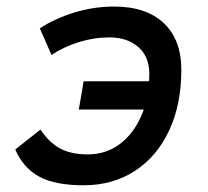

<svg xmlns="http://www.w3.org/2000/svg" viewBox="-20 -547 626 577"><path d="M230.5 9.8Q146.5 9.8 98.4 -15.9Q50.3 -41.5 25.9 -97.7L101.6 -157.7Q127.4 -118.7 160.6 -100.8Q193.8 -83 244.1 -83Q297.4 -83 338.9 -113.3Q380.4 -143.6 404.5 -198.5Q428.7 -253.4 428.7 -326.7Q428.2 -377.9 395 -406.2Q361.8 -434.6 309.1 -434.6Q262.2 -434.6 216.8 -420.4Q171.4 -406.2 134.8 -381.8L99.6 -461.9Q146.5 -492.2 204.6 -509.8Q262.7 -527.3 323.2 -527.3Q419.4 -527.3 472.2 -477.5Q524.9 -427.7 524.9 -337.4Q524.9 -232.9 488.3 -154.8Q451.7 -76.7 385.5 -33.4Q319.3 9.8 230.5 9.8ZM216.8 -217.8 231.4 -302.7H509.3L494.6 -217.8Z"/></svg>

Font: Cascadia Code
Style: Italic
Weight: 400
Italic angle: -10°
Designer: Aaron Bell
Foundry: Saja Typeworks
Version: Version 2407.024